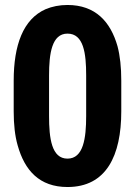

<svg xmlns="http://www.w3.org/2000/svg" viewBox="-20 -741 564 771"><path d="M467 -294V-417C467 -471 462 -517 452 -555C424 -654 363 -721 251 -721C219 -721 189 -715 163 -704C73 -664 35 -560 35 -417V-294C35 -241 40 -195 51 -157C79 -57 138 10 251 10C407 10 467 -116 467 -294ZM251 -104C187 -104 177 -186 177 -275V-438C177 -526 188 -606 251 -606C316 -606 326 -527 326 -438V-275C326 -186 315 -104 251 -104Z"/></svg>

Font: Asimov
Style: EdgeExtreme
Weight: 500
Designer: Google
Version: Version 2.000980: 2014